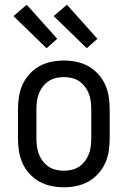

<svg xmlns="http://www.w3.org/2000/svg" viewBox="-20 -784 540 812"><path d="M250 8Q223 8 196.5 2.5Q170 -3 146.5 -16Q123 -29 104.5 -49.5Q86 -70 75 -94.5Q64 -119 60 -146Q56 -173 56 -200V-320Q56 -347 60 -374Q64 -401 75 -425.5Q86 -450 104.5 -470.5Q123 -491 146.5 -504Q170 -517 196.5 -522.5Q223 -528 250 -528Q277 -528 303.5 -522.5Q330 -517 353.5 -504Q377 -491 395.5 -470.5Q414 -450 425 -425.5Q436 -401 440 -374Q444 -347 444 -320V-200Q444 -173 440 -146Q436 -119 425 -94.5Q414 -70 395.5 -49.5Q377 -29 353.5 -16Q330 -3 303.5 2.5Q277 8 250 8ZM250 -62Q267 -62 284 -66Q301 -70 315 -79.5Q329 -89 339.5 -103Q350 -117 356 -133Q362 -149 364 -166Q366 -183 366 -200V-320Q366 -337 364 -354Q362 -371 356 -387Q350 -403 339.5 -417Q329 -431 315 -440.5Q301 -450 284 -454Q267 -458 250 -458Q233 -458 216 -454Q199 -450 185 -440.5Q171 -431 160.5 -417Q150 -403 144 -387Q138 -371 136 -354Q134 -337 134 -320V-200Q134 -183 136 -166Q138 -149 144 -133Q150 -117 160.5 -103Q171 -89 185 -79.5Q199 -70 216 -66Q233 -62 250 -62ZM347 -580 207 -716 263 -764 392 -620ZM177 -580 37 -716 93 -764 222 -620Z"/></svg>

Font: Moesevka
Style: Regular
Weight: 400
Monospace: yes
Designer: Belleve Invis
Foundry: Belleve Invis
Version: Version 32.5.0; ttfautohint (v1.8.4)